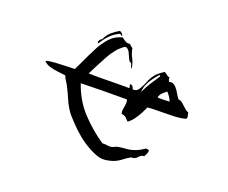

<svg xmlns="http://www.w3.org/2000/svg" viewBox="-112 -884 1223 1031"><g transform="rotate(20 500.0 -368.5)"><path d="M907 -386Q878 -378 842 -376.5Q806 -375 771 -375Q749 -375 728 -374.5Q707 -374 690 -372Q684 -358 673 -337Q662 -316 647.5 -296Q633 -276 616 -264Q607 -273 598 -282Q589 -291 572 -292Q568 -303 569 -312.5Q570 -322 572 -332Q574 -342 575 -352.5Q576 -363 572 -375Q502 -375 438.5 -374.5Q375 -374 309 -372Q339 -283 399.5 -218.5Q460 -154 528 -109Q534 -109 539.5 -108.5Q545 -108 551 -108Q557 -107 563 -106.5Q569 -106 575 -106Q586 -107 596.5 -113Q607 -119 619 -120Q638 -123 660.5 -124.5Q683 -126 705 -134Q720 -139 734 -147Q748 -155 758 -162Q762 -163 764 -162.5Q766 -162 768 -161Q773 -159 777 -159Q776 -143 772 -137Q768 -131 763 -120Q747 -120 737.5 -108.5Q728 -97 716 -92Q712 -91 707 -91Q702 -91 697 -89Q679 -79 657 -62Q635 -45 608 -37Q567 -25 540 -31.5Q513 -38 480 -56Q443 -76 412 -101Q381 -126 353 -156Q343 -167 330.5 -180Q318 -193 311 -203Q290 -232 275.5 -266Q261 -300 245 -331Q240 -342 230.5 -355.5Q221 -369 217 -383Q198 -386 172.5 -388.5Q147 -391 124.5 -398Q102 -405 90 -419Q96 -424 119 -426.5Q142 -429 170.5 -430Q199 -431 222.5 -432Q246 -433 253 -433Q260 -446 271.5 -471Q283 -496 297 -525.5Q311 -555 324 -579Q344 -615 370 -642.5Q396 -670 436 -680Q439 -678 441.5 -676.5Q444 -675 446 -673Q454 -667 463.5 -662.5Q473 -658 486 -661Q489 -655 494.5 -651.5Q500 -648 505 -644Q510 -615 522.5 -592.5Q535 -570 539 -539Q537 -538 533.5 -545.5Q530 -553 528 -561Q526 -566 524.5 -569.5Q523 -573 522 -575Q520 -574 522 -571Q524 -567 522 -564Q512 -574 506 -589Q500 -604 493 -617.5Q486 -631 472 -638Q470 -634 468.5 -636Q467 -638 467 -638Q442 -622 422.5 -598Q403 -574 388 -546Q373 -519 356 -485.5Q339 -452 331 -436Q348 -435 384.5 -435Q421 -435 460 -436Q493 -436 520.5 -436.5Q548 -437 561 -436Q564 -439 563.5 -442Q563 -445 561 -448Q558 -455 561 -458Q572 -458 576.5 -449.5Q581 -441 583 -436Q605 -434 617 -454Q629 -474 638 -495Q641 -503 644 -510Q647 -517 650 -522Q664 -546 678.5 -558.5Q693 -571 711 -583Q722 -579 729 -572Q736 -565 747 -564Q745 -557 747 -552Q749 -547 751 -543Q752 -542 752 -541Q765 -545 775 -540.5Q785 -536 792 -528Q804 -515 813.5 -497.5Q823 -480 833 -469Q842 -470 851 -463.5Q860 -457 869 -448Q877 -440 886 -432.5Q895 -425 905 -422Q906 -419 907 -413Q909 -406 910 -399.5Q911 -393 907 -386ZM791 -442Q786 -456 778 -467.5Q770 -479 761 -489Q749 -480 738 -469.5Q727 -459 722 -442Q730 -440 742.5 -440.5Q755 -441 768 -441Q774 -442 780 -442Q786 -442 791 -442ZM430 -687Q428 -684 417 -694Q386 -680 363.5 -657Q341 -634 325 -605Q316 -610 322.5 -621Q329 -632 336 -633Q347 -659 367 -677Q387 -695 411 -708Q420 -705 426 -697Q432 -689 430 -687ZM697 -552Q696 -556 691 -558Q678 -544 663 -523.5Q648 -503 638.5 -481Q629 -459 630 -439Q644 -471 661.5 -498Q679 -525 697 -552Z"/></g></svg>

Font: Yuji Boku
Style: Regular
Weight: 400
Designer: Kataoka Yuji
Foundry: Kinuta Font Factory
Version: Version 3.002